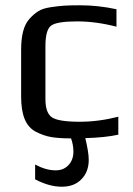

<svg xmlns="http://www.w3.org/2000/svg" viewBox="-20 -514 504 727"><path d="M428 -4Q377 7 303 9Q316 63 316 91Q316 137 288 165Q261 193 214 193Q166 193 113 165V109Q154 131 191 131Q221 131 239.5 111Q258 91 258 60Q258 35 249 10Q203 10 174 5Q145 0 116 -15Q87 -30 73.5 -63Q60 -96 60 -148V-326Q60 -366 67.5 -395Q75 -424 91 -442Q107 -460 124 -471Q141 -482 170.5 -486.5Q200 -491 222.5 -492.5Q245 -494 283 -494Q352 -494 421 -479V-413Q343 -433 272 -433Q195 -433 173.5 -417Q152 -401 152 -339V-139Q152 -86 177 -69.5Q202 -53 282 -53Q353 -53 428 -72Z"/></svg>

Font: Play
Style: Regular
Weight: 400
Designer: Jonas Hecksher
Foundry: Jonas Hecksher, Playtypeª, e-types AS
Version: Version 1.002